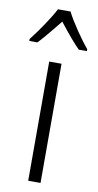

<svg xmlns="http://www.w3.org/2000/svg" viewBox="-116 -805 432 844"><g transform="rotate(10 100.5 -382.5)"><path d="M74 0V-532H129V0ZM229 -615V-606H193Q162 -636 100 -715L85 -696Q31 -629 8 -606H-28V-615Q-2 -648 27 -691Q56 -734 72 -765H128Q144 -733 174.5 -688Q205 -643 229 -615Z"/></g></svg>

Font: Noto Sans Display Light Narrow
Style: Regular
Weight: 300
Width: 4
Designer: Monotype Design team
Foundry: Monotype Imaging Inc.
Version: Version 1.000